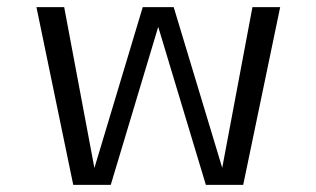

<svg xmlns="http://www.w3.org/2000/svg" viewBox="-20 -520 890 540"><path d="M186 0 82.5 -500H160.5L245.5 -47.5L381.5 -500H468.5L605 -48L690 -500H768L664 0H559L425 -444.5L291.5 0Z"/></svg>

Font: Trispace Light
Style: Regular
Weight: 300
Designer: Tyler Finck
Foundry: Etcetera Type Company
Version: Version 1.210; ttfautohint (v1.8.3)